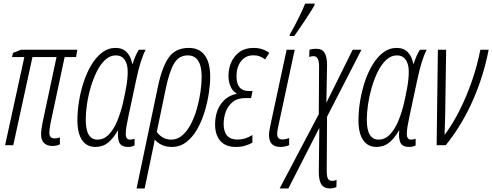

<svg xmlns="http://www.w3.org/2000/svg" viewBox="-20 -806 2733 1066"><path d="M270 4.4Q242.7 4.4 225.3 -11.2Q208 -26.9 208 -61Q208 -74.7 210.7 -92.3Q213.4 -109.9 216.8 -127.9L293.9 -489.3H160.2L53.7 0H8.3L115.2 -489.3H46.9L52.2 -512.2L96.7 -529.8H409.2L402.3 -489.3H338.9L261.2 -125Q253.9 -89.4 253.9 -68.4Q253.9 -37.6 283.7 -37.6Q291.5 -37.6 299.8 -39.6Q308.1 -41.5 312.5 -43V-4.4Q294.4 4.4 270 4.4Z M509.3 9.8Q461.4 9.8 435.5 -28.3Q409.7 -66.4 409.7 -138.2Q409.7 -187.5 418.5 -242.7Q427.2 -297.9 444.6 -350.6Q461.9 -403.3 487.5 -446Q513.2 -488.8 546.9 -514.4Q580.6 -540 621.6 -540Q661.1 -540 684.1 -515.9Q707 -491.7 713.9 -451.7H716.3Q722.7 -473.1 732.2 -494.6Q741.7 -516.1 751 -529.8H788.6Q760.3 -477.1 735.8 -360.8L692.4 -157.7Q685.5 -125.5 681.9 -103Q678.2 -80.6 678.2 -61.5Q678.2 -30.8 702.1 -30.8Q709 -30.8 715.1 -32.2Q721.2 -33.7 727.1 -35.6V1Q720.7 5.4 710.7 7.6Q700.7 9.8 691.4 9.8Q651.9 9.8 641.6 -16.8Q631.3 -43.5 636.2 -80.6H633.8Q608.9 -37.1 579.6 -13.7Q550.3 9.8 509.3 9.8ZM520.5 -30.8Q558.1 -30.8 585.7 -60.8Q613.3 -90.8 631.8 -136.5Q650.4 -182.1 661.6 -229.5Q672.9 -277.8 680.9 -323.7Q689 -369.6 689 -408.2Q689 -450.7 671.9 -474.6Q654.8 -498.5 623.5 -498.5Q590.8 -498.5 564.2 -473.9Q537.6 -449.2 517.6 -409.2Q497.6 -369.1 483.6 -321.5Q469.7 -273.9 462.9 -227.1Q456.1 -180.2 456.1 -142.6Q456.1 -83.5 473.1 -57.1Q490.2 -30.8 520.5 -30.8Z M738.3 240.2 856.9 -325.2Q879.4 -433.1 916.7 -486.6Q954.1 -540 1028.3 -540Q1086.4 -540 1116.7 -499.3Q1147 -458.5 1147 -380.4Q1147 -338.9 1139.2 -287.1Q1131.3 -235.4 1115.2 -183.1Q1099.1 -130.9 1074 -87.2Q1048.8 -43.5 1013.9 -16.8Q979 9.8 934.1 9.8Q900.9 9.8 877.2 -2Q853.5 -13.7 838.9 -31.2Q836.9 -18.6 834 -3.9Q831.1 10.7 827.6 27.3L783.2 240.2ZM930.7 -30.8Q964.8 -30.8 992.2 -54.4Q1019.5 -78.1 1039.8 -117.2Q1060.1 -156.2 1073.2 -202.6Q1086.4 -249 1093 -295.4Q1099.6 -341.8 1099.6 -378.9Q1099.6 -498.5 1022.5 -498.5Q972.2 -498.5 945.6 -451.9Q918.9 -405.3 899.9 -311.5L850.6 -74.2Q861.8 -56.2 882.8 -43.5Q903.8 -30.8 930.7 -30.8Z M1290 9.8Q1232.4 9.8 1203.4 -23.7Q1174.3 -57.1 1174.3 -113.8Q1174.3 -184.1 1207.3 -229.5Q1240.2 -274.9 1293.5 -284.7L1293.9 -287.1Q1271.5 -299.3 1260 -325.9Q1248.5 -352.5 1248.5 -384.8Q1248.5 -425.3 1264.2 -460.7Q1279.8 -496.1 1310.8 -518.1Q1341.8 -540 1388.2 -540Q1414.6 -540 1436.8 -532.5Q1459 -524.9 1475.1 -512.2L1451.7 -476.1Q1439.5 -486.3 1423.1 -492.7Q1406.7 -499 1387.2 -499Q1343.8 -499 1318.4 -466.3Q1293 -433.6 1293 -382.8Q1293 -300.8 1360.8 -300.8H1382.3L1374 -261.7H1343.8Q1299.3 -261.7 1272.5 -240.2Q1245.6 -218.8 1233.6 -185.8Q1221.7 -152.8 1221.7 -118.7Q1221.7 -31.2 1297.9 -31.2Q1321.3 -31.2 1341.3 -37.6Q1361.3 -43.9 1381.3 -56.2V-14.2Q1363.3 -3.4 1340.1 3.2Q1316.9 9.8 1290 9.8Z M1537.6 9.8Q1473.6 9.8 1473.6 -54.7Q1473.6 -76.7 1482.4 -115.7L1571.3 -529.8H1616.2L1526.9 -113.3Q1519 -81.1 1519 -62.5Q1519 -31.7 1547.4 -31.7Q1565.4 -31.7 1585.4 -39.1V0Q1575.2 4.4 1562.7 7.1Q1550.3 9.8 1537.6 9.8ZM1587.9 -606 1589.8 -616.2Q1602.5 -637.2 1618.9 -668.7Q1635.3 -700.2 1650.4 -731.9Q1665.5 -763.7 1674.3 -786.1H1727.5L1725.6 -775.9Q1719.2 -764.2 1704.6 -741Q1689.9 -717.8 1672.1 -691.2Q1654.3 -664.6 1638.4 -641.4Q1622.6 -618.2 1613.8 -606Z M1532.7 240.2 1750 -172.4 1751.5 -437Q1752 -494.1 1721.2 -494.1Q1708.5 -494.1 1696.8 -489.7L1698.2 -529.8Q1712.4 -535.2 1734.4 -535.2Q1768.6 -535.2 1782 -512.7Q1795.4 -490.2 1795.9 -448.2L1792 -235.4L1938 -529.8H1986.8L1795.9 -158.2L1793.9 141.1Q1793.9 170.9 1800 184.6Q1806.2 198.2 1823.7 198.2Q1836.9 198.2 1848.6 192.9L1847.7 232.9Q1840.3 235.8 1831.3 238Q1822.3 240.2 1812.5 240.2Q1779.3 240.2 1764.6 218.3Q1750 196.3 1750 149.4L1752.9 -96.2L1581.1 240.2Z M2069.8 9.8Q2022 9.8 1996.1 -28.3Q1970.2 -66.4 1970.2 -138.2Q1970.2 -187.5 1979 -242.7Q1987.8 -297.9 2005.1 -350.6Q2022.5 -403.3 2048.1 -446Q2073.7 -488.8 2107.4 -514.4Q2141.1 -540 2182.1 -540Q2221.7 -540 2244.6 -515.9Q2267.6 -491.7 2274.4 -451.7H2276.9Q2283.2 -473.1 2292.7 -494.6Q2302.2 -516.1 2311.5 -529.8H2349.1Q2320.8 -477.1 2296.4 -360.8L2252.9 -157.7Q2246.1 -125.5 2242.4 -103Q2238.8 -80.6 2238.8 -61.5Q2238.8 -30.8 2262.7 -30.8Q2269.5 -30.8 2275.6 -32.2Q2281.7 -33.7 2287.6 -35.6V1Q2281.2 5.4 2271.2 7.6Q2261.2 9.8 2252 9.8Q2212.4 9.8 2202.1 -16.8Q2191.9 -43.5 2196.8 -80.6H2194.3Q2169.4 -37.1 2140.1 -13.7Q2110.8 9.8 2069.8 9.8ZM2081.1 -30.8Q2118.7 -30.8 2146.2 -60.8Q2173.8 -90.8 2192.4 -136.5Q2210.9 -182.1 2222.2 -229.5Q2233.4 -277.8 2241.5 -323.7Q2249.5 -369.6 2249.5 -408.2Q2249.5 -450.7 2232.4 -474.6Q2215.3 -498.5 2184.1 -498.5Q2151.4 -498.5 2124.8 -473.9Q2098.1 -449.2 2078.1 -409.2Q2058.1 -369.1 2044.2 -321.5Q2030.3 -273.9 2023.4 -227.1Q2016.6 -180.2 2016.6 -142.6Q2016.6 -83.5 2033.7 -57.1Q2050.8 -30.8 2081.1 -30.8Z M2404.3 0 2411.1 -529.8H2457L2451.7 -167.5Q2450.7 -137.7 2450 -110.1Q2449.2 -82.5 2448.2 -56.6Q2493.7 -117.7 2532.2 -194.3Q2570.8 -271 2600.3 -356.7Q2629.9 -442.4 2647 -529.8H2692.9Q2666.5 -389.6 2606.9 -252.4Q2547.4 -115.2 2455.1 0Z"/></svg>

Font: Open Sans Condensed Light
Style: Italic
Weight: 300
Width: 3
Italic angle: -12°
Designer: Monotype Design Team
Foundry: Monotype Imaging Inc.
Version: Version 3.000; ttfautohint (v1.8.4)